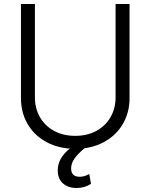

<svg xmlns="http://www.w3.org/2000/svg" viewBox="-20 -727 747 953"><path d="M623 -707V-239.3Q623 -174.8 595.2 -121.6Q567.4 -68.4 516.8 -34.4Q466.3 -0.5 399.4 8.8Q367.2 35.6 350.1 59.6Q333 83.5 333 109.4Q333 150.4 376 150.4Q399.4 150.4 422.9 136.7L431.6 185.5Q399.9 206.1 360.4 206.1Q317.9 206.1 292.2 183.1Q266.6 160.2 266.6 118.2Q266.6 58.6 326.2 10.7Q253.9 4.9 199 -28.6Q144 -62 114 -116.9Q84 -171.9 84 -239.3V-707H153.3V-244.1Q153.3 -189 178.2 -145.5Q203.1 -102.1 248.5 -77.4Q293.9 -52.7 353.5 -52.7Q413.1 -52.7 458.5 -77.4Q503.9 -102.1 528.8 -145.8Q553.7 -189.5 553.7 -244.1V-707Z"/></svg>

Font: Pretendard Light
Style: Regular
Weight: 300
Designer: Base glyphs from Inter by Rasmus Andersson; Hangeul glyphs from Noto Sans CJK(Source Han Sans) by Jang Soo-young and Kan
Foundry: Kil Hyung-jin
Version: Version 1.309